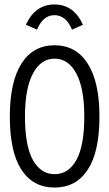

<svg xmlns="http://www.w3.org/2000/svg" viewBox="-20 -830 490 861"><path d="M225 11Q128 11 76 -69Q24 -149 24 -308Q24 -462 76 -544.5Q128 -627 225 -627Q321 -627 373.5 -544.5Q426 -462 426 -308Q426 -149 373.5 -69Q321 11 225 11ZM225 -49Q287 -49 322.5 -112.5Q358 -176 358 -308Q358 -433 322.5 -500Q287 -567 225 -567Q163 -567 127.5 -500Q92 -433 92 -308Q92 -176 127.5 -112.5Q163 -49 225 -49ZM146 -697 96 -719Q138 -810 224 -810Q311 -810 352 -719L303 -697Q276 -762 224 -762Q173 -762 146 -697Z"/></svg>

Font: Inconsolata SemiCondensed
Style: Regular
Weight: 400
Width: 4
Monospace: yes
Designer: Raph Levien, Cyreal, Brenton Simpson
Foundry: Raph Levien, Cyreal, Google
Version: Version 3.000; ttfautohint (v1.8.2.53-6de2)